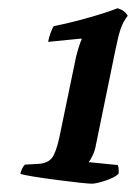

<svg xmlns="http://www.w3.org/2000/svg" viewBox="-20 -788 328 463"><path d="M201 -345Q195 -345 171.5 -347.5Q148 -350 117.5 -354Q87 -358 62 -362Q37 -366 29 -369Q31 -377 34 -382.5Q37 -388 40 -391L75 -393Q96 -395 105.5 -407.5Q115 -420 123 -456L163 -649Q166 -662 170.5 -676Q175 -690 177 -693L176 -695L96 -687Q98 -698 102.5 -710Q107 -722 110 -725Q150 -733 194 -745.5Q238 -758 263 -768Q280 -764 288 -750Q277 -736 271 -718.5Q265 -701 258 -666L211 -437Q209 -425 203.5 -413.5Q198 -402 194 -397L264 -390Q267 -383 266 -369Q257 -360 234.5 -352.5Q212 -345 201 -345Z"/></svg>

Font: Texturina
Style: Bold Italic
Weight: 700
Italic angle: -11°
Designer: Guillermo Torres Carreño
Foundry: Omnibus-Type
Version: Version 1.002; ttfautohint (v1.8.3)